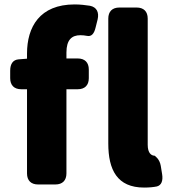

<svg xmlns="http://www.w3.org/2000/svg" viewBox="-20 -793 770 867"><path d="M631 54C654 54 673 52 688 49C709 44 717 23 712 -7L706 -44C701 -76 678 -90 678 -90C664 -90 647 -101 647 -139V-709C647 -741 629 -759 597 -759H519C487 -759 469 -741 469 -709V-145C469 -26 509 54 631 54ZM26 -440C26 -408 44 -390 76 -390H102V-10C102 22 120 40 152 40H230C262 40 280 22 280 -10V-390H331C363 -390 381 -408 381 -440V-479C381 -511 363 -529 331 -529H280V-556C280 -613 304 -634 343 -634C353 -634 363 -633 373 -631C392 -627 405 -639 412 -670L421 -706C428 -737 417 -761 386 -767C366 -770 343 -773 317 -773C159 -773 102 -671 102 -551V-528L64 -525C39 -523 26 -505 26 -474Z"/></svg>

Font: コーポレート・ロゴ（ラウンド）ver3 Bold
Style: Regular
Weight: 700
Designer: [KANA_main] LOGOTYPE.JP [Source Han Sans] Ryoko NISHIZUKA 西塚涼子 (kana, bopomofo & ideographs); Paul D. Hunt (Latin, Greek
Version: Version 12.001;FEAKit 1.0